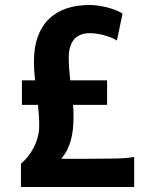

<svg xmlns="http://www.w3.org/2000/svg" viewBox="-20 -745 626 765"><path d="M514.6 0H63.5V-92.8Q78.1 -105 91.3 -121.3Q104.5 -137.7 114.5 -157.2Q124.5 -176.8 130.4 -198.7Q136.2 -220.7 136.2 -245.1Q136.2 -266.1 134.8 -286.4Q133.3 -306.6 131.3 -327.1H67.4V-424.8H119.6Q117.7 -443.8 116.5 -462.6Q115.2 -481.4 115.2 -500.5Q115.2 -556.6 130.6 -598.9Q146 -641.1 174.8 -669.2Q203.6 -697.3 244.6 -711.2Q285.6 -725.1 337.4 -725.1Q352.5 -725.1 370.4 -722.7Q388.2 -720.2 405.8 -715.8Q423.3 -711.4 439.7 -705.1Q456.1 -698.7 468.3 -690.9L445.8 -583.5Q435.5 -590.3 421.9 -595.7Q408.2 -601.1 393.3 -605Q378.4 -608.9 363.8 -610.8Q349.1 -612.8 337.4 -612.8Q318.8 -612.8 303.5 -607.4Q288.1 -602.1 277.1 -590.3Q266.1 -578.6 260 -560.1Q253.9 -541.5 253.9 -515.1Q253.9 -493.2 255.6 -470.7Q257.3 -448.2 259.8 -424.8H406.7V-327.1H271Q272 -314.9 272.5 -303.5Q272.9 -292 272.9 -280.8Q272.9 -254.4 270.5 -231.2Q268.1 -208 262.5 -187.3Q256.8 -166.5 247.6 -147.9Q238.3 -129.4 224.1 -112.3H319.8Q385.7 -112.3 436.8 -113.3Q487.8 -114.3 514.6 -119.6Z"/></svg>

Font: Andika New Basic
Style: Bold
Weight: 700
Designer: Victor Gaultney, Annie Olsen, Pablo Ugerman
Foundry: SIL International
Version: Version 5.500; ttfautohint (v1.8.3)